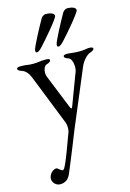

<svg xmlns="http://www.w3.org/2000/svg" viewBox="-138 -715 719 1066"><g transform="rotate(-15 221.5 -182.0)"><path d="M167 -478C198 -511 285 -612 285 -626C285 -642 261 -649 236 -649C226 -649 215 -641 209 -631C190 -598 128 -484 128 -469C128 -460 128 -456 137 -456C145 -456 159 -469 167 -478ZM291 -478C322 -511 409 -612 409 -626C409 -642 385 -649 360 -649C350 -649 339 -641 333 -631C314 -598 252 -484 252 -469C252 -460 252 -456 261 -456C269 -456 283 -469 291 -478ZM28 -378C48 -372 63 -353 73 -329L189 -36C192 -28 193 -18 193 -7C193 2 192 10 190 16C161 93 135 170 114 206C111 211 107 213 104 213C93 213 81 194 71 194C52 194 28 218 28 243C28 265 48 285 71 285C100 285 119 271 131 244C172 148 221 22 225 13L361 -311C374 -343 400 -372 420 -378C431 -382 443 -386 443 -396C443 -404 430 -405 423 -405H420C401 -405 399 -400 364 -400C329 -400 311 -405 296 -405H293C286 -405 273 -404 273 -396C273 -386 285 -382 296 -378C310 -374 319 -350 319 -325C319 -315 318 -304 314 -295L247 -117C242 -103 238 -102 232 -116L153 -312C150 -319 149 -327 149 -335C149 -354 157 -374 171 -378C182 -382 194 -386 194 -396C194 -404 182 -405 174 -405H171C132 -405 133 -400 98 -400C63 -400 67 -405 28 -405H25C18 -405 5 -404 5 -396C5 -386 17 -382 28 -378Z"/></g></svg>

Font: EB Garamond 12
Style: Regular
Weight: 400
Version: Version 0.016+